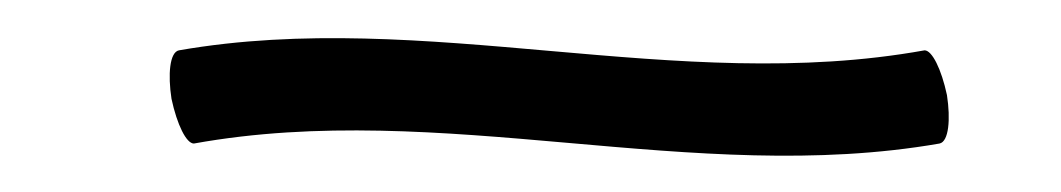

<svg xmlns="http://www.w3.org/2000/svg" viewBox="-20 -52 569 103"><path d="M84 25C217 1 352 48 484 25C489 24 490 12 488 -1C485 -15 480 -25 476 -25C343 -1 208 -48 76 -25C71 -24 70 -12 72 1C75 15 80 25 84 25Z"/></svg>

Font: Nupuram Thin
Style: Regular
Weight: 100
Designer: Santhosh Thottingal (santhosh.thottingal@gmail.com)
Foundry: SMC
Version: Version 1.000